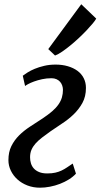

<svg xmlns="http://www.w3.org/2000/svg" viewBox="-20 -871 472 901"><path d="M206.5 -640.6 361.3 -851.1 431.6 -783.7Q427.2 -775.4 415.3 -761Q403.3 -746.6 386.7 -729Q370.1 -711.4 350.3 -692.9Q330.6 -674.3 310.5 -658Q290.5 -641.6 271.7 -628.7Q252.9 -615.7 238.3 -610.4ZM19.5 -119.6Q19.5 -157.2 33.2 -185.1Q46.9 -212.9 69.3 -235.4Q91.8 -257.8 120.6 -276.6Q149.4 -295.4 180.2 -315.4Q206.5 -333 224.9 -348.9Q243.2 -364.7 254.4 -380.9Q265.6 -397 270.5 -413.8Q275.4 -430.7 275.4 -449.2Q275.4 -459.5 272 -469.5Q268.6 -479.5 262 -487.1Q255.4 -494.6 245.1 -499.3Q234.9 -503.9 221.7 -503.9Q198.7 -503.9 177.5 -499.3Q156.2 -494.6 139.6 -488.5Q123 -482.4 111.8 -476.3Q100.6 -470.2 97.7 -467.3L86.9 -515.6Q95.2 -522 109.4 -531Q123.5 -540 143.1 -548.1Q162.6 -556.2 187.3 -562Q211.9 -567.9 241.2 -567.9Q272 -567.9 298.1 -560.3Q324.2 -552.7 343.3 -538.8Q362.3 -524.9 372.8 -504.4Q383.3 -483.9 383.3 -458.5Q383.3 -418 366.7 -387.9Q350.1 -357.9 325.2 -334Q300.3 -310.1 271.2 -291.3Q242.2 -272.5 217.3 -254.9Q195.3 -239.3 177.5 -225.6Q159.7 -211.9 147.2 -198Q134.8 -184.1 127.9 -168.5Q121.1 -152.8 121.1 -132.8Q121.1 -118.2 125.2 -104.5Q129.4 -90.8 138.9 -80.3Q148.4 -69.8 163.8 -63.5Q179.2 -57.1 201.7 -57.1Q223.6 -57.1 239.7 -60.8Q255.9 -64.5 269 -70.8Q282.2 -77.1 294.4 -85.4Q306.6 -93.8 321.3 -103.5L336.4 -56.2Q323.2 -41.5 303.7 -29.3Q284.2 -17.1 261.5 -8.3Q238.8 0.5 214.6 5.1Q190.4 9.8 168 9.8Q135.7 9.8 108.6 -0.7Q81.5 -11.2 61.8 -29.1Q42 -46.9 30.8 -70.3Q19.5 -93.8 19.5 -119.6Z"/></svg>

Font: Merriweather
Style: Italic
Weight: 400
Italic angle: -7°
Designer: Eben Sorkin ( eben@eyebytes.com )
Foundry: Eben Sorkin ( eben@eyebytes.com )
Version: Version 1.005; ttfautohint (v0.97) -l 13 -r 13 -G 200 -x 24 